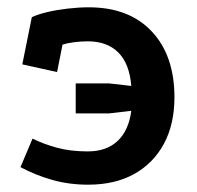

<svg xmlns="http://www.w3.org/2000/svg" viewBox="-20 -486 539 525"><path d="M339 -251Q334 -312 303.5 -342.5Q273 -373 220 -373Q201 -373 182 -370.5Q163 -368 151 -364L136 -289L41 -310L67 -439Q84 -447 109.5 -453Q135 -459 165 -462.5Q195 -466 223 -466Q333 -466 395 -400Q457 -334 457 -220Q457 -146 428 -92.5Q399 -39 346.5 -10Q294 19 221 19Q169 19 123 6Q77 -7 36 -29L69 -107Q99 -92 136 -82Q173 -72 220 -72Q271 -72 301.5 -100.5Q332 -129 339 -183L279 -176H187V-258H278Z"/></svg>

Font: Podkova
Style: Bold
Weight: 700
Designer: Ilya Yudin
Foundry: Cyreal (www.cyreal.org)
Version: Version 2.102; ttfautohint (v1.8.1.43-b0c9)